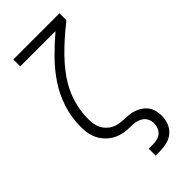

<svg xmlns="http://www.w3.org/2000/svg" viewBox="-291 -801 1082 1082"><g transform="rotate(-45 250.0 -260.0)"><path d="M250 215V160H285Q302 160 319 155.5Q336 151 348.5 140Q361 129 367 113Q373 97 373 80Q373 63 366 47Q359 31 346 21Q333 11 316.5 6Q300 1 283 0.5Q266 0 249 -0.5Q232 -1 215.5 -4Q199 -7 183 -12.5Q167 -18 152.5 -26.5Q138 -35 125.5 -46.5Q113 -58 102.5 -71.5Q92 -85 85 -100Q78 -115 73.5 -131.5Q69 -148 67.5 -165Q66 -182 66 -198Q66 -271 88 -340.5Q110 -410 150 -470Q190 -530 241 -581.5Q292 -633 347 -680H66V-735H434V-680Q395 -649 358 -616.5Q321 -584 286.5 -548.5Q252 -513 222 -473.5Q192 -434 170.5 -389.5Q149 -345 138 -296.5Q127 -248 127 -198Q127 -179 130 -160Q133 -141 141.5 -124Q150 -107 164 -93Q178 -79 195 -70.5Q212 -62 231 -59Q250 -56 269 -55H270Q290 -55 310 -52.5Q330 -50 349 -43Q368 -36 384.5 -24.5Q401 -13 412.5 3.5Q424 20 429 40Q434 60 434 80Q434 108 424 135.5Q414 163 392 182Q370 201 342 208Q314 215 285 215Z"/></g></svg>

Font: Iosevka Light
Style: Regular
Weight: 300
Monospace: yes
Designer: Belleve Invis
Foundry: Belleve Invis
Version: Version 32.5.0; ttfautohint (v1.8.4)